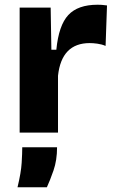

<svg xmlns="http://www.w3.org/2000/svg" viewBox="-20 -560 487 811"><path d="M63 0V-528H194L197 -350H218Q228 -453 268.5 -496.5Q309 -540 392 -540Q400 -540 409.5 -539.5Q419 -539 432 -537L426 -366Q410 -373 391.5 -375.5Q373 -378 359 -378Q240 -378 225 -240V0ZM54 231Q69 169 71.5 128Q74 87 74 62H221Q221 117 206 160Q191 203 178 231Z"/></svg>

Font: Bricolage Grotesque 12pt ExtraBold
Style: Regular
Weight: 800
Designer: Mathieu Triay
Foundry: Atelier Triay
Version: Version 1.001; ttfautohint (v1.8.4.7-5d5b);gftools[0.9.33.de